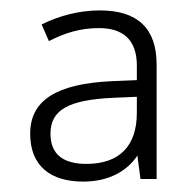

<svg xmlns="http://www.w3.org/2000/svg" viewBox="-20 -742 374 369"><path d="M172 -722C131 -722 92 -711 60 -695L74 -663C105 -679 135 -688 170 -688C215 -688 243 -667 243 -616V-588L195 -586C88 -581 38 -549 38 -485C38 -423 77 -393 140 -393C190 -393 225 -414 244 -443L250 -398H281V-618C281 -687 245 -722 172 -722ZM197 -554 243 -556V-525C243 -464 212 -427 146 -427C102 -427 77 -445 77 -485C77 -531 112 -550 197 -554Z"/></svg>

Font: Noto Sans Syriac Extralight
Style: Regular
Weight: 200
Designer: Patrick Giasson and the Monotype Design Team
Foundry: Monotype Imaging Inc.
Version: Version 3.000